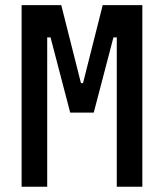

<svg xmlns="http://www.w3.org/2000/svg" viewBox="-20 -713 626 733"><path d="M62.5 0V-693.4H213.9L289.1 -395.5H296.9L372.1 -693.4H523.4V0H425.8V-570.3H413.1L337.9 -283.2H248L172.9 -570.3H160.2V0Z"/></svg>

Font: Cascadia Mono PL
Style: Regular
Weight: 400
Monospace: yes
Designer: Aaron Bell
Foundry: Saja Typeworks
Version: Version 2404.023; ttfautohint (v1.8.4)